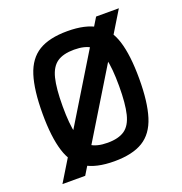

<svg xmlns="http://www.w3.org/2000/svg" viewBox="-124 -758 848 896"><g transform="rotate(-20 300.0 -309.5)"><path d="M35 31 450 -650H563L148 31ZM300 14Q210 14 157.5 -18Q105 -50 82.5 -121.5Q60 -193 60 -309Q60 -426 82.5 -497Q105 -568 157.5 -600Q210 -632 300 -632Q390 -632 442.5 -600Q495 -568 517.5 -497Q540 -426 540 -309Q540 -193 517.5 -121.5Q495 -50 442.5 -18Q390 14 300 14ZM300 -78Q354 -78 384.5 -99Q415 -120 427.5 -170.5Q440 -221 440 -309Q440 -398 427.5 -448Q415 -498 384.5 -519Q354 -540 300 -540Q246 -540 215.5 -519Q185 -498 172.5 -448Q160 -398 160 -309Q160 -221 172.5 -170.5Q185 -120 215.5 -99Q246 -78 300 -78Z"/></g></svg>

Font: Victor Mono Thin
Style: Regular
Weight: 100
Monospace: yes
Designer: Rune Bjørnerås
Version: Version 1.561;gftools[0.9.30]